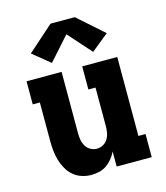

<svg xmlns="http://www.w3.org/2000/svg" viewBox="-116 -867 832 963"><g transform="rotate(-15 300.0 -385.0)"><path d="M239 8Q214 8 189.5 0Q165 -8 146 -24.5Q127 -41 114.5 -63.5Q102 -86 95 -110Q88 -134 85.5 -159.5Q83 -185 83 -210V-410H46V-530H228V-210Q228 -193 231 -176Q234 -159 243 -144Q252 -129 267.5 -120.5Q283 -112 300 -112Q317 -112 332.5 -120.5Q348 -129 357 -144Q366 -159 369 -176Q372 -193 372 -210V-410H335V-530H517V-120H554V0H372V-78Q363 -59 349.5 -42.5Q336 -26 319 -14Q302 -2 281 3Q260 8 239 8ZM193 -586 103 -659 237 -778H363L497 -659L407 -586L300 -706Z"/></g></svg>

Font: Iosevka Curly Slab HvEx
Style: Regular
Weight: 900
Width: 7
Monospace: yes
Designer: Belleve Invis
Foundry: Belleve Invis
Version: Version 11.1.0; ttfautohint (v1.8.3)